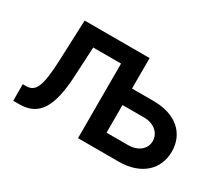

<svg xmlns="http://www.w3.org/2000/svg" viewBox="-101 -770 1139 996"><g transform="rotate(30 469.0 -272.5)"><path d="M47.6 0H84.5C202.8 0 249.6 -85.2 259.2 -266.3L268.8 -446.7H435.4V0H678.6C814.6 0 892 -77.1 892 -182.2C892 -289.4 814.6 -362.9 678.6 -362.9H549.4V-545.5H160.2L150.6 -304C144.2 -143.5 124.6 -99.1 66.1 -99.1H47.2ZM549.4 -98.7V-264.2H678.6C737.2 -264.2 778.8 -229.4 779.1 -179.7C778.8 -132.1 737.2 -98.7 678.6 -98.7Z"/></g></svg>

Font: Magic Ui Pro Semi Bold
Style: Regular
Weight: 600
Designer: Stefan Endress, Andreas Faust
Version: Version 1.000;FEAKit 1.0